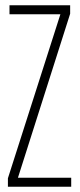

<svg xmlns="http://www.w3.org/2000/svg" viewBox="-20 -708 302 728"><path d="M10 0V-32L209 -654H16V-688H246V-656L48 -34H250V0Z"/></svg>

Font: Saira Ultra Condensed Thin
Style: Regular
Weight: 100
Width: 1
Designer: Hector Gatti with collaboration of the Omnibus-Type team
Foundry: Omnibus-Type
Version: Version 1.001; ttfautohint (v1.8)